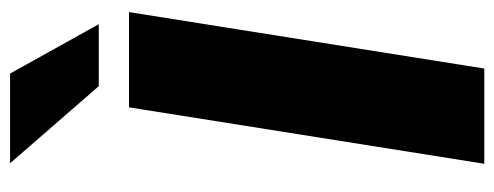

<svg xmlns="http://www.w3.org/2000/svg" viewBox="-320 -661 981 381"><g transform="rotate(-90 170.5 -470.5)"><path d="M36 0 148 -705H337L225 0ZM190 -765 37 -941H215L313 -765Z"/></g></svg>

Font: Nunito Sans 9pt Black
Style: Italic
Weight: 900
Italic angle: -9°
Version: Version 3.101;gftools[0.9.27]